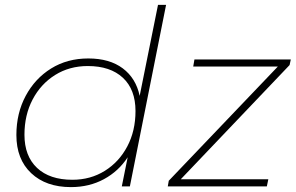

<svg xmlns="http://www.w3.org/2000/svg" viewBox="-20 -762 1209 785"><path d="M270 3Q168 3 107.5 -54Q47 -111 47 -210Q47 -299 85 -370Q123 -441 189 -482Q255 -523 341 -523Q428 -523 482 -482.5Q536 -442 551 -370L626 -742H659L511 0H478L502 -119Q465 -62 405 -29.5Q345 3 270 3ZM276 -27Q350 -27 408.5 -63.5Q467 -100 500.5 -163.5Q534 -227 534 -308Q534 -396 482.5 -444Q431 -492 339 -492Q264 -492 205.5 -455.5Q147 -419 113.5 -355.5Q80 -292 80 -211Q80 -124 131.5 -75.5Q183 -27 276 -27ZM666 0 670 -23 1116 -490H770L775 -519H1169L1164 -496L719 -29H1077L1071 0Z"/></svg>

Font: Montserrat ExtraLight
Style: Italic
Weight: 200
Italic angle: -11.3°
Designer: Julieta Ulanovsky
Foundry: Julieta Ulanovsky
Version: Version 9.000; ttfautohint (v1.8.4.7-5d5b)